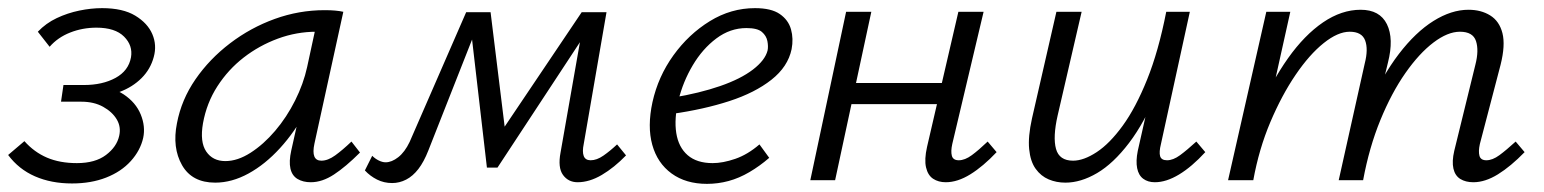

<svg xmlns="http://www.w3.org/2000/svg" viewBox="-31 -443 3795 472"><path d="M146 8Q95 8 55 -9.5Q15 -27 -11 -62L29 -96Q53 -69 84.5 -55.5Q116 -42 158 -42Q203 -42 229.5 -62Q256 -82 262 -109Q267 -131 256 -149.5Q245 -168 222.5 -180.5Q200 -193 169 -193H119L125 -234H175Q221 -234 253 -251.5Q285 -269 291 -302Q296 -331 274 -353Q252 -375 206 -375Q172 -375 141.5 -363Q111 -351 91 -328L62 -365Q82 -386 108.5 -398.5Q135 -411 164 -417Q193 -423 220 -423Q271 -423 301.5 -404.5Q332 -386 343.5 -359Q355 -332 347 -303Q339 -273 317 -251Q295 -229 263 -217Q231 -205 193 -205L196 -230Q243 -231 273 -211Q303 -191 315 -161.5Q327 -132 321 -104Q314 -73 290.5 -47Q267 -21 230 -6.5Q193 8 146 8Z M498 6Q441 6 416.5 -37Q392 -80 404 -140Q415 -198 449.5 -248Q484 -298 534.5 -336.5Q585 -375 644.5 -396.5Q704 -418 767 -418Q782 -418 793 -417Q804 -416 813 -414L742 -90Q733 -48 759 -48Q775 -48 793 -61Q811 -74 833 -95L854 -68Q819 -33 790 -14Q761 5 733 5Q714 5 700.5 -3Q687 -11 683 -28.5Q679 -46 685 -73L723 -243L760 -277Q748 -221 721 -170Q694 -119 657.5 -79Q621 -39 580 -16.5Q539 6 498 6ZM523 -47Q553 -47 585 -67.5Q617 -88 645.5 -121.5Q674 -155 694.5 -196Q715 -237 724 -278L748 -389L781 -362Q774 -364 765 -364.5Q756 -365 747 -365Q698 -365 652 -348Q606 -331 568 -301.5Q530 -272 503.5 -231Q477 -190 468 -140Q460 -94 476 -70.5Q492 -47 523 -47Z M1389 5Q1366 5 1353 -13Q1340 -31 1347 -68L1402 -381L1430 -393L1192 -31H1166L1126 -376L1143 -413H1175L1213 -104H1191L1399 -413H1460L1404 -89Q1400 -70 1404 -59.5Q1408 -49 1421 -49Q1436 -49 1452.5 -60.5Q1469 -72 1486 -88L1508 -61Q1479 -31 1448.5 -13Q1418 5 1389 5ZM933 7Q913 7 896 -1.5Q879 -10 866 -24L884 -60Q891 -53 900 -48.5Q909 -44 917 -44Q932 -44 948 -56.5Q964 -69 976 -94L1115 -413H1156L1022 -73Q1011 -45 997.5 -27.5Q984 -10 967.5 -1.5Q951 7 933 7Z M1707 9Q1655 9 1620 -16.5Q1585 -42 1572.5 -87Q1560 -132 1573 -192Q1587 -255 1624.5 -307Q1662 -359 1714 -391Q1766 -423 1825 -423Q1865 -423 1886 -408.5Q1907 -394 1913.5 -371Q1920 -348 1915 -322Q1906 -279 1865.5 -247Q1825 -215 1762 -194.5Q1699 -174 1621 -163L1623 -203Q1689 -214 1739.5 -231.5Q1790 -249 1820 -272Q1850 -295 1856 -319Q1858 -329 1855.5 -342Q1853 -355 1842 -364.5Q1831 -374 1804 -374Q1764 -374 1730 -348.5Q1696 -323 1672 -282.5Q1648 -242 1637 -197Q1626 -151 1631.5 -116Q1637 -81 1659.5 -61.5Q1682 -42 1721 -42Q1746 -42 1776.5 -52.5Q1807 -63 1836 -88L1860 -55Q1837 -35 1811.5 -20Q1786 -5 1760 2Q1734 9 1707 9Z M2294 5Q2276 5 2263 -3.5Q2250 -12 2245.5 -31.5Q2241 -51 2248 -82L2325 -414H2387L2310 -89Q2306 -71 2309 -60Q2312 -49 2326 -49Q2341 -49 2358 -61.5Q2375 -74 2397 -95L2419 -69Q2386 -34 2354.5 -14.5Q2323 5 2294 5ZM1961 0 2049 -414H2111L2022 0ZM2029 -187 2039 -239H2319L2308 -187Z M2588 6Q2566 6 2547 -2Q2528 -10 2515 -28Q2502 -46 2499 -76.5Q2496 -107 2506 -152L2566 -414H2628L2569 -159Q2557 -106 2565 -77Q2573 -48 2607 -48Q2633 -48 2665 -69Q2697 -90 2729 -134Q2761 -178 2789 -247.5Q2817 -317 2836 -414H2873Q2849 -302 2816 -222Q2783 -142 2744.5 -91.5Q2706 -41 2666 -17.5Q2626 6 2588 6ZM2808 5Q2791 5 2779.5 -3.5Q2768 -12 2764.5 -29.5Q2761 -47 2766 -72L2843 -414H2894L2823 -89Q2818 -69 2821 -59Q2824 -49 2838 -49Q2853 -49 2870 -61.5Q2887 -74 2910 -95L2932 -69Q2899 -33 2867.5 -14Q2836 5 2808 5Z M3591 5Q3572 5 3559 -3Q3546 -11 3542 -28.5Q3538 -46 3544 -72L3596 -284Q3605 -319 3597.5 -342Q3590 -365 3558 -365Q3528 -365 3493 -338.5Q3458 -312 3424 -263.5Q3390 -215 3362.5 -148Q3335 -81 3320 0H3276Q3299 -101 3333 -179Q3367 -257 3408 -310.5Q3449 -364 3493 -391.5Q3537 -419 3579 -419Q3610 -419 3632.5 -405Q3655 -391 3662.5 -361.5Q3670 -332 3658 -284L3607 -89Q3603 -71 3606 -60Q3609 -49 3623 -49Q3638 -49 3655 -61.5Q3672 -74 3695 -95L3717 -69Q3683 -34 3651.5 -14.5Q3620 5 3591 5ZM2988 0 3082 -414H3141L3049 0ZM3010 0Q3030 -90 3062.5 -166.5Q3095 -243 3135.5 -300Q3176 -357 3221.5 -388Q3267 -419 3314 -419Q3361 -419 3378.5 -383.5Q3396 -348 3381 -289L3311 0H3260L3324 -287Q3333 -322 3325 -343.5Q3317 -365 3287 -365Q3258 -365 3223 -337Q3188 -309 3154 -259Q3120 -209 3092 -143Q3064 -77 3050 0Z"/></svg>

Font: Ysabeau Office
Style: Italic
Weight: 400
Italic angle: -12°
Designer: Christian Thalmann (Catharsis Fonts)
Version: Version 2.001;gftools[0.9.30]; featfreeze: tnum,lnum,ss02